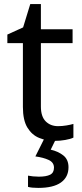

<svg xmlns="http://www.w3.org/2000/svg" viewBox="-20 -679 401 939"><path d="M264 -62Q284 -62 305 -65.5Q326 -69 339 -73V-6Q325 1 299 5.5Q273 10 249 10Q207 10 171.5 -4.5Q136 -19 114 -55Q92 -91 92 -156V-468H16V-510L93 -545L128 -659H180V-536H335V-468H180V-158Q180 -109 203.5 -85.5Q227 -62 264 -62ZM315 139Q315 187 278 213.5Q241 240 167 240Q135 240 117 235V180Q126 182 141 183.5Q156 185 170 185Q206 185 225 175.5Q244 166 244 141Q244 115 217.5 103Q191 91 153 86L196 0H254L228 53Q264 61 289.5 81Q315 101 315 139Z"/></svg>

Font: RS Noto Sans
Style: Regular
Weight: 400
Designer: Monotype Design Team
Foundry: Monotype Imaging Inc.
Version: Version 3.10